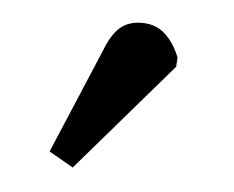

<svg xmlns="http://www.w3.org/2000/svg" viewBox="-32 -798 402 330"><g transform="rotate(5 168.5 -633.0)"><path d="M104 -504 62 -528 138 -708Q149 -737 163.5 -749.5Q178 -762 201 -762Q225 -762 241 -747.5Q257 -733 267 -708L266 -692Z"/></g></svg>

Font: Literata 12pt
Style: Bold Italic
Weight: 700
Italic angle: -2°
Designer: Latin by Veronika Burian and Jose Scaglione. Greek by Irene Vlachou. Cyrillic by Vera Evstafieva
Foundry: TypeTogether
Version: Version 3.002